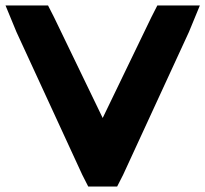

<svg xmlns="http://www.w3.org/2000/svg" viewBox="-72 -633 752 703"><path d="M-11.8 -516 -51.8 -613H103.9L125.8 -570L304 -201L482.2 -570L504.1 -613H659.8L619.8 -516L378.8 7L356.9 50H251.1L229.2 7Z"/></svg>

Font: Nordica Plus
Style: NordicaClassicRgExt
Weight: 500
Version: Version 1.01